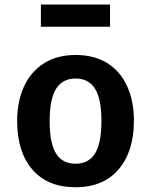

<svg xmlns="http://www.w3.org/2000/svg" viewBox="-20 -797 655 833"><path d="M308.2 -558.5Q389.2 -558.5 445.6 -523.1Q502.1 -487.7 531.5 -423.3Q561 -359 561 -272.8Q561 -140.5 494.9 -62.6Q428.7 15.4 307.7 15.4Q186.7 15.4 120.5 -61.3Q54.4 -137.9 54.4 -271.8Q54.4 -356.9 84.1 -421.5Q113.8 -486.2 170.5 -522.3Q227.2 -558.5 308.2 -558.5ZM308.2 -456.4Q251.3 -456.4 223.3 -411.8Q195.4 -367.2 195.4 -271.8Q195.4 -175.4 223.1 -131Q250.8 -86.7 307.7 -86.7Q364.6 -86.7 392.3 -131Q420 -175.4 420 -272.8Q420 -367.7 392.3 -412.1Q364.6 -456.4 308.2 -456.4ZM457.4 -681H157.4V-777.4H457.4Z"/></svg>

Font: Fira Code SemiBold
Style: Regular
Weight: 600
Designer: Carrois Corporate, Edenspiekermann AG, Nikita Prokopov
Foundry: Carrois Corporate, Edenspiekermann AG, Nikita Prokopov
Version: Version 6.002